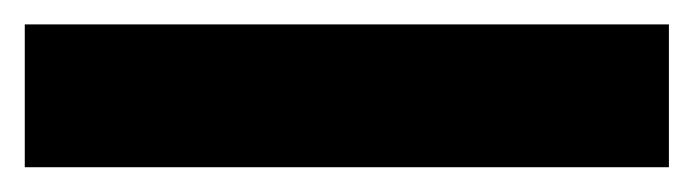

<svg xmlns="http://www.w3.org/2000/svg" viewBox="-20 54 560 155"><path d="M0 73.7H520V189H0Z"/></svg>

Font: TASA Orbiter VF Text
Style: Regular
Weight: 400
Designer: Weizhong Zhang
Foundry: 本地遙控
Version: Version 1.001;Glyphs 3.2 (3192)